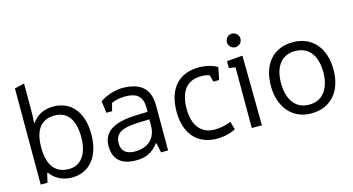

<svg xmlns="http://www.w3.org/2000/svg" viewBox="-83 -1103 2663 1447"><g transform="rotate(-15 1249.0 -379.0)"><path d="M329 10C463 10 553 -92 553 -268C553 -444 465 -544 327 -544C259 -544 200 -516 162 -461H158C161 -494 162 -534 162 -575V-768L86 -750V0H139L156 -72H162C201 -17 263 10 329 10ZM323 -58C216 -58 162 -132 162 -268V-269C162 -403 214 -476 321 -476C416 -476 474 -408 474 -269C474 -133 416 -58 323 -58Z M1080 0V-352C1080 -484 1006 -544 867 -544C817 -544 740 -523 692 -487L704 -395H749L765 -456C801 -472 840 -477 875 -477C964 -477 1006 -438 1006 -354V-321L911 -318C738 -312 655 -256 655 -148C655 -47 710 10 829 10C899 10 954 -9 1005 -76H1009L1025 0ZM839 -57C770 -57 734 -88 734 -147C734 -222 781 -254 910 -260L1004 -263V-215C1004 -115 940 -57 839 -57Z M1461 10C1515 10 1571 -4 1607 -24L1589 -87C1542 -68 1503 -61 1459 -61C1357 -61 1296 -136 1296 -265C1296 -404 1354 -476 1464 -476C1480 -476 1509 -474 1529 -466L1544 -413H1589L1608 -509C1575 -531 1517 -545 1466 -545C1307 -545 1217 -443 1217 -264C1217 -94 1308 10 1461 10Z M1733 0H1812L1806 -545L1683 -535V-481L1733 -474ZM1719 -673C1719 -644 1743 -620 1772 -620C1801 -620 1825 -644 1825 -673C1825 -702 1801 -726 1772 -726C1743 -726 1719 -702 1719 -673Z M2196 10C2349 10 2442 -96 2442 -268C2442 -436 2347 -545 2199 -545C2046 -545 1954 -440 1954 -268C1954 -108 2044 10 2196 10ZM2198 -58C2075 -58 2033 -164 2033 -268C2033 -381 2079 -476 2197 -476C2320 -476 2363 -374 2363 -268C2363 -156 2315 -58 2198 -58Z"/></g></svg>

Font: Frost Regular
Style: Regular
Weight: 400
Designer: Lee Frost
Foundry: Lee Frost for Ice Communication Norge AS
Version: Version 2.011;hotconv 1.0.107;makeotfexe 2.5.65593